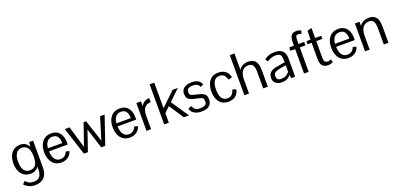

<svg xmlns="http://www.w3.org/2000/svg" viewBox="17 -1870 6708 3239"><g transform="rotate(-20 3371.5 -251.0)"><path d="M265.6 218.8Q198.2 218.8 149.4 193.6Q100.6 168.5 74.7 136.2L119.6 90.3Q144 120.6 177.7 138.4Q211.4 156.2 265.6 156.2Q341.3 156.2 372.8 110.6Q404.3 64.9 404.3 -16.1V-62Q381.8 -27.8 345.2 -8.1Q308.6 11.7 255.9 11.7Q189.9 11.7 141.8 -20.5Q93.8 -52.7 67.9 -111.3Q42 -169.9 42 -249Q42 -334.5 69.6 -392.6Q97.2 -450.7 145.3 -480.5Q193.4 -510.3 254.9 -510.3Q307.6 -510.3 346.2 -486.1Q384.8 -461.9 408.2 -419.9L416 -499.5H486.8V-16.6Q486.8 60.5 460.4 112.8Q434.1 165 384.5 191.9Q335 218.8 265.6 218.8ZM260.3 -47.4Q314 -47.4 345.5 -68.8Q377 -90.3 390.6 -134.5Q404.3 -178.7 404.3 -246.6Q404.3 -305.7 393.3 -345.2Q382.3 -384.8 362.5 -408.2Q342.8 -431.6 316.7 -441.7Q290.5 -451.7 259.8 -451.7Q197.8 -451.7 161.9 -399.2Q126 -346.7 126 -252Q126 -150.9 161.4 -99.1Q196.8 -47.4 260.3 -47.4Z M816.4 11.7Q738.8 11.7 689.7 -24.4Q640.6 -60.5 617.4 -120.1Q594.2 -179.7 594.2 -250Q594.2 -328.1 619.6 -386.7Q645 -445.3 693.8 -477.8Q742.7 -510.3 812 -510.3Q881.8 -510.3 926 -479.2Q970.2 -448.2 991.5 -395.3Q1012.7 -342.3 1012.7 -275.4Q1012.7 -273.4 1012.5 -265.9Q1012.2 -258.3 1012 -250.2Q1011.7 -242.2 1011.2 -237.8H677.2Q677.7 -188 691.7 -144.8Q705.6 -101.6 735.8 -74.7Q766.1 -47.9 814.9 -47.9Q865.7 -47.9 896.5 -74.5Q927.2 -101.1 939.9 -139.2L1002 -125Q990.7 -81.5 963.1 -51Q935.5 -20.5 897.5 -4.6Q859.4 11.2 816.4 11.7ZM677.2 -292.5H935.1Q934.6 -367.7 906 -409.4Q877.4 -451.2 810.5 -451.2Q776.9 -451.2 752.4 -437.5Q728 -423.8 712.2 -400.9Q696.3 -377.9 687.7 -349.9Q679.2 -321.8 677.2 -292.5Z M1216.8 0 1055.2 -499.5H1141.1L1256.8 -105L1392.1 -499.5H1439L1567.9 -105L1689 -499.5H1770.5L1599.6 0H1527.8L1412.1 -360.4L1288.6 0Z M2046.4 11.7Q1968.8 11.7 1919.7 -24.4Q1870.6 -60.5 1847.4 -120.1Q1824.2 -179.7 1824.2 -250Q1824.2 -328.1 1849.6 -386.7Q1875 -445.3 1923.8 -477.8Q1972.7 -510.3 2042 -510.3Q2111.8 -510.3 2156 -479.2Q2200.2 -448.2 2221.4 -395.3Q2242.7 -342.3 2242.7 -275.4Q2242.7 -273.4 2242.4 -265.9Q2242.2 -258.3 2241.9 -250.2Q2241.7 -242.2 2241.2 -237.8H1907.2Q1907.7 -188 1921.6 -144.8Q1935.5 -101.6 1965.8 -74.7Q1996.1 -47.9 2044.9 -47.9Q2095.7 -47.9 2126.5 -74.5Q2157.2 -101.1 2169.9 -139.2L2231.9 -125Q2220.7 -81.5 2193.1 -51Q2165.5 -20.5 2127.4 -4.6Q2089.4 11.2 2046.4 11.7ZM1907.2 -292.5H2165Q2164.6 -367.7 2136 -409.4Q2107.4 -451.2 2040.5 -451.2Q2006.8 -451.2 1982.4 -437.5Q1958 -423.8 1942.1 -400.9Q1926.3 -377.9 1917.7 -349.9Q1909.2 -321.8 1907.2 -292.5Z M2340.3 0V-499.5H2422.9V-412.6Q2448.2 -460 2485.8 -481.7Q2523.4 -503.4 2572.3 -503.4V-430.2Q2519 -430.2 2486.3 -406.2Q2453.6 -382.3 2438.7 -343.8Q2423.8 -305.2 2422.9 -260.7L2423.3 0Z M2658.2 0V-719.7H2741.7V-260.3L2990.2 -499.5H3084.5L2891.1 -314.9L3104 0H3010.3L2837.4 -263.2L2741.7 -171.9V0Z M3319.8 11.7Q3279.8 11.7 3241.5 0.7Q3203.1 -10.3 3174.1 -37.1Q3145 -64 3132.3 -110.4L3193.4 -135.3Q3205.6 -103.5 3221.2 -84.2Q3236.8 -64.9 3262 -56.2Q3287.1 -47.4 3326.7 -47.4Q3377.9 -47.4 3410.2 -64.5Q3442.4 -81.5 3442.4 -130.4Q3442.4 -155.8 3437.3 -170.7Q3432.1 -185.5 3417.2 -194.3Q3402.3 -203.1 3373.8 -210.4Q3345.2 -217.8 3298.3 -228Q3247.6 -239.7 3214.1 -253.9Q3180.7 -268.1 3164.3 -295.2Q3147.9 -322.3 3147.9 -371.6Q3147.9 -439 3199.2 -474.6Q3250.5 -510.3 3333 -510.3Q3398.4 -510.3 3440.4 -488.8Q3482.4 -467.3 3508.8 -412.1Q3508.8 -412.1 3501 -407.7Q3493.2 -403.3 3482.7 -397.7Q3472.2 -392.1 3464.4 -387.5Q3456.5 -382.8 3456.5 -382.8Q3438.5 -420.4 3411.4 -436Q3384.3 -451.7 3336.4 -451.7Q3274.4 -451.7 3250 -431.6Q3225.6 -411.6 3225.6 -370.1Q3225.6 -343.3 3235.6 -328.9Q3245.6 -314.5 3271 -305.9Q3296.4 -297.4 3342.8 -287.6Q3404.8 -274.9 3442.4 -258.3Q3480 -241.7 3497.3 -213.9Q3514.6 -186 3514.6 -138.7Q3514.6 -65.4 3469 -26.9Q3423.3 11.7 3319.8 11.7Z M3811 11.7Q3739.3 11.7 3691.4 -21.7Q3643.6 -55.2 3619.4 -114.3Q3595.2 -173.3 3595.2 -249Q3595.2 -324.2 3619.1 -383.3Q3643.1 -442.4 3690.9 -476.3Q3738.8 -510.3 3811 -510.3Q3853 -510.3 3892.1 -496.6Q3931.2 -482.9 3961.2 -449.5Q3991.2 -416 4004.9 -356.4L3936.5 -339.4Q3921.4 -397 3890.9 -424.1Q3860.4 -451.2 3813.5 -451.2Q3767.6 -451.2 3738 -427Q3708.5 -402.8 3694.1 -357.9Q3679.7 -313 3679.7 -250.5Q3679.7 -187 3694.3 -141.6Q3709 -96.2 3738.8 -72Q3768.6 -47.9 3813.5 -47.9Q3861.3 -47.9 3892.6 -75.4Q3923.8 -103 3938.5 -160.2L4004.4 -140.1Q3991.2 -82.5 3962.2 -49.3Q3933.1 -16.1 3894 -2.2Q3855 11.7 3811 11.7Z M4097.7 0V-719.7H4181.2V-422.9Q4206.5 -464.8 4247.8 -487.3Q4289.1 -509.8 4347.2 -509.8Q4406.2 -509.8 4440.7 -489.5Q4475.1 -469.2 4491.9 -436.3Q4508.8 -403.3 4513.7 -364Q4518.6 -324.7 4518.6 -287.1V0H4435.5V-294.4Q4435.5 -369.6 4414.3 -410.4Q4393.1 -451.2 4332.5 -451.2Q4276.9 -451.2 4244.4 -425.5Q4211.9 -399.9 4197.5 -357.2Q4183.1 -314.5 4181.2 -262.7V0Z M4768.6 12.2Q4727.5 12.2 4693.8 -1.5Q4660.2 -15.1 4640.1 -43.2Q4620.1 -71.3 4620.1 -114.7Q4620.1 -161.6 4637.5 -190.7Q4654.8 -219.7 4687.7 -236.6Q4720.7 -253.4 4767.1 -263.2Q4813.5 -272.9 4871.1 -281.7L4926.3 -290V-314.9Q4926.3 -366.7 4917.7 -396.2Q4909.2 -425.8 4887 -438.5Q4864.7 -451.2 4822.8 -451.2Q4776.9 -451.2 4739.5 -438Q4702.1 -424.8 4667.5 -399.4Q4667.5 -399.4 4662.4 -407Q4657.2 -414.6 4650.9 -424.3Q4644.5 -434.1 4639.4 -441.4Q4634.3 -448.7 4634.3 -448.7Q4674.8 -479 4720 -494.6Q4765.1 -510.3 4826.7 -510.3Q4915.5 -510.3 4962.4 -466.6Q5009.3 -422.9 5009.3 -330.1V0H4938L4930.7 -62.5Q4904.3 -25.9 4863.3 -6.8Q4822.3 12.2 4768.6 12.2ZM4781.7 -46.4Q4826.2 -46.4 4861.6 -64.9Q4897 -83.5 4926.3 -118.7V-237.3L4862.8 -226.6Q4794.9 -215.3 4759 -203.1Q4723.1 -190.9 4710.2 -172.4Q4697.3 -153.8 4697.3 -123.5Q4697.3 -84.5 4716.3 -65.4Q4735.4 -46.4 4781.7 -46.4Z M5168.9 0V-438H5084V-499.5H5168.9V-556.2Q5168.9 -616.2 5181.9 -652.1Q5194.8 -688 5222.2 -703.9Q5249.5 -719.7 5292.5 -719.7Q5315.9 -719.7 5339.1 -712.2Q5362.3 -704.6 5375 -696.3L5354 -642.6Q5342.3 -648.4 5329.1 -652.3Q5315.9 -656.2 5301.8 -656.2Q5270 -656.2 5261 -636.7Q5252 -617.2 5252 -566.4V-499.5H5353V-438H5252V0Z M5601.1 7.8Q5559.6 7.8 5529.3 -7.8Q5499 -23.4 5482.7 -58.8Q5466.3 -94.2 5466.3 -153.3V-442.9H5393.6V-499.5H5466.3L5469.7 -657.2L5549.3 -678.7V-499.5H5658.7V-442.9H5549.3V-139.2Q5549.3 -91.8 5565.9 -73Q5582.5 -54.2 5611.8 -53.7Q5627.4 -53.7 5643.8 -57.9Q5660.2 -62 5676.3 -68.8L5689.9 -14.6Q5672.9 -5.4 5648.9 1.2Q5625 7.8 5601.1 7.8Z M5969.7 11.7Q5892.1 11.7 5843 -24.4Q5793.9 -60.5 5770.8 -120.1Q5747.6 -179.7 5747.6 -250Q5747.6 -328.1 5772.9 -386.7Q5798.3 -445.3 5847.2 -477.8Q5896 -510.3 5965.3 -510.3Q6035.2 -510.3 6079.3 -479.2Q6123.5 -448.2 6144.8 -395.3Q6166 -342.3 6166 -275.4Q6166 -273.4 6165.8 -265.9Q6165.5 -258.3 6165.3 -250.2Q6165 -242.2 6164.6 -237.8H5830.6Q5831.1 -188 5845 -144.8Q5858.9 -101.6 5889.2 -74.7Q5919.4 -47.9 5968.3 -47.9Q6019 -47.9 6049.8 -74.5Q6080.6 -101.1 6093.3 -139.2L6155.3 -125Q6144 -81.5 6116.5 -51Q6088.9 -20.5 6050.8 -4.6Q6012.7 11.2 5969.7 11.7ZM5830.6 -292.5H6088.4Q6087.9 -367.7 6059.3 -409.4Q6030.8 -451.2 5963.9 -451.2Q5930.2 -451.2 5905.8 -437.5Q5881.3 -423.8 5865.5 -400.9Q5849.6 -377.9 5841.1 -349.9Q5832.5 -321.8 5830.6 -292.5Z M6263.7 0V-499.5H6346.7V-423.8Q6372.1 -466.3 6413.6 -488.3Q6455.1 -510.3 6513.2 -510.3Q6571.8 -510.3 6606.2 -489.7Q6640.6 -469.2 6657.5 -436Q6674.3 -402.8 6679.2 -363.8Q6684.1 -324.7 6684.1 -287.1V0H6601.1V-293.9Q6601.1 -369.6 6580.1 -410.6Q6559.1 -451.7 6498.5 -451.7Q6457 -451.7 6428.5 -436.3Q6399.9 -420.9 6382.3 -394.3Q6364.7 -367.7 6356.4 -333.5Q6348.1 -299.3 6346.7 -261.2V0Z"/></g></svg>

Font: Pontano Sans
Style: Regular
Weight: 400
Designer: Vernon Adams
Foundry: Vernon Adams
Version: Version 2.001